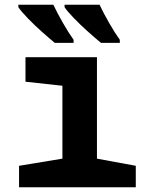

<svg xmlns="http://www.w3.org/2000/svg" viewBox="-20 -786 640 806"><path d="M483 -606V-619Q462 -648 438 -690Q414 -732 398 -766H251V-756Q262 -739 290 -710Q318 -681 350 -652.5Q382 -624 404 -606ZM289 -606V-619Q268 -648 244 -690Q220 -732 204 -766H57V-756Q68 -739 96 -710Q124 -681 156 -652.5Q188 -624 210 -606ZM550 0V-90L387 -120V-546H87V-443L242 -426V-120L60 -90V0Z"/></svg>

Font: Noto Sans Mono UI
Style: Bold
Weight: 700
Designer: Monotype Design team
Foundry: Monotype Imaging Inc.
Version: 1.000